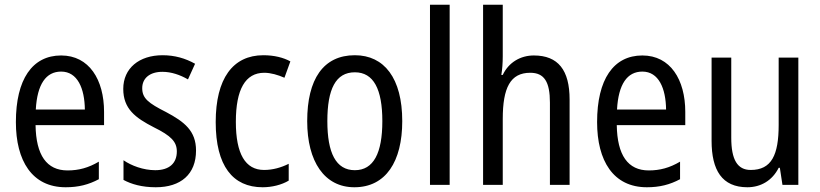

<svg xmlns="http://www.w3.org/2000/svg" viewBox="-20 -780 3459 810"><path d="M238 -546C116 -546 47 -445 47 -265C47 -102 115 10 257 10C311 10 354 -1 397 -24V-98C353 -72 312 -61 265 -61C177 -61 132 -125 130 -252H419V-308C419 -444 356 -546 238 -546ZM238 -478C307 -478 337 -407 338 -318H131C137 -425 174 -478 238 -478Z M807 -145C807 -228 758 -266 681 -307C606 -345 580 -365 580 -408C580 -450 612 -477 665 -477C703 -477 740 -464 773 -445L803 -511C762 -534 717 -547 666 -547C567 -547 500 -492 500 -405C500 -321 551 -283 629 -243C702 -207 726 -182 726 -141C726 -92 695 -62 635 -62C585 -62 534 -81 501 -104V-21C534 -3 579 10 637 10C743 10 807 -45 807 -145Z M1088 10C1127 10 1168 0 1198 -18V-89C1166 -73 1131 -63 1094 -63C1015 -63 975 -131 975 -266C975 -403 1015 -473 1095 -473C1122 -473 1153 -464 1180 -452L1205 -521C1176 -537 1137 -547 1091 -547C962 -547 890 -448 890 -265C890 -80 962 10 1088 10Z M1677 -269C1677 -450 1601 -547 1477 -547C1344 -547 1276 -446 1276 -269C1276 -98 1349 10 1475 10C1608 10 1677 -99 1677 -269ZM1361 -269C1361 -404 1396 -475 1477 -475C1556 -475 1593 -404 1593 -269C1593 -134 1556 -62 1477 -62C1397 -62 1361 -135 1361 -269Z M1877 0V-760H1794V0Z M2101 -543V-760H2018V0H2101V-278C2101 -410 2133 -473 2217 -473C2276 -473 2300 -435 2300 -347V0H2383V-360C2383 -484 2335 -546 2232 -546C2176 -546 2126 -517 2101 -464H2095C2099 -487 2101 -515 2101 -543Z M2690 -546C2568 -546 2499 -445 2499 -265C2499 -102 2567 10 2709 10C2763 10 2806 -1 2849 -24V-98C2805 -72 2764 -61 2717 -61C2629 -61 2584 -125 2582 -252H2871V-308C2871 -444 2808 -546 2690 -546ZM2690 -478C2759 -478 2789 -407 2790 -318H2583C2589 -425 2626 -478 2690 -478Z M3348 -537H3265V-253C3265 -126 3235 -63 3147 -63C3091 -63 3065 -106 3065 -199V-537H2982V-186C2982 -62 3026 10 3133 10C3189 10 3238 -18 3265 -72H3270L3281 0H3348Z"/></svg>

Font: Noto Sans Condensed
Style: Regular
Weight: 400
Width: 3
Designer: Monotype Design Team
Foundry: Monotype Imaging Inc.
Version: Version 2.013